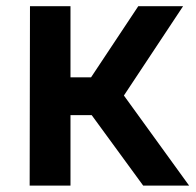

<svg xmlns="http://www.w3.org/2000/svg" viewBox="-20 -582 613 602"><path d="M201 0H73L74 -562.5H201V-339.5H265.5L413.5 -562.5H554L368.5 -282.5L573 0H429L267.5 -221H201Z"/></svg>

Font: Russisch Sans
Style: Bold
Weight: 700
Designer: Michael Sharanda (font) & Cristiano Sobral (main changes)
Foundry: Michael Sharanda
Version: Version 2.00;September 8, 2020;FontCreator 13.0.0.2681 64-bi